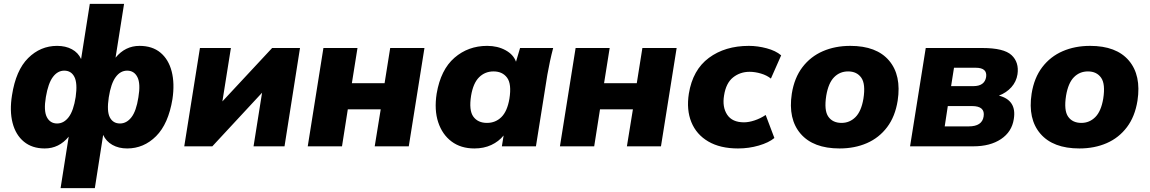

<svg xmlns="http://www.w3.org/2000/svg" viewBox="-20 -756 5941 992"><path d="M293 216 335 -50Q285 11 211 11Q146 11 103.5 -24Q61 -59 45 -121Q29 -183 42 -264Q62 -393 125.5 -456Q189 -519 275 -519Q319 -519 351.5 -501.5Q384 -484 399 -451L444 -736H621L577 -458Q627 -519 701 -519Q767 -519 809 -484Q851 -449 867 -387Q883 -325 871 -244Q850 -116 786.5 -52.5Q723 11 637 11Q593 11 560.5 -7.5Q528 -26 513 -59L470 216ZM275 -118Q310 -118 335 -151Q360 -184 371 -255Q381 -326 364.5 -358.5Q348 -391 312 -391Q278 -391 253.5 -358.5Q229 -326 217 -255Q205 -184 222 -151Q239 -118 275 -118ZM600 -118Q634 -118 659 -150Q684 -182 695 -253Q707 -324 690 -357.5Q673 -391 637 -391Q602 -391 577.5 -357.5Q553 -324 542 -253Q531 -181 547.5 -149.5Q564 -118 600 -118Z M932 0 1013 -508H1173L1129 -232L1386 -508H1530L1450 0H1290L1334 -277L1077 0Z M1570 0 1651 -508H1827L1798 -326H1967L1996 -508H2173L2092 0H1916L1947 -191H1777L1747 0Z M2223 0ZM2431 11Q2361 11 2313 -25Q2265 -61 2244 -124.5Q2223 -188 2236 -272Q2257 -396 2328 -457.5Q2399 -519 2497 -519Q2551 -519 2592 -496.5Q2633 -474 2646 -437L2667 -508H2838Q2829 -474 2821.5 -439Q2814 -404 2808 -370L2749 0H2573L2582 -56Q2557 -25 2518.5 -7Q2480 11 2431 11ZM2496 -121Q2540 -121 2570.5 -151Q2601 -181 2612 -246Q2624 -322 2600 -354.5Q2576 -387 2530 -387Q2486 -387 2455.5 -357Q2425 -327 2414 -262Q2402 -186 2425.5 -153.5Q2449 -121 2496 -121Z M2873 0 2954 -508H3130L3101 -326H3270L3299 -508H3476L3395 0H3219L3250 -191H3080L3050 0Z M3526 0ZM3793 11Q3701 11 3639.5 -25Q3578 -61 3552 -125Q3526 -189 3539 -272Q3559 -395 3642.5 -457Q3726 -519 3849 -519Q3894 -519 3941 -506.5Q3988 -494 4016 -470L3963 -350Q3942 -367 3911.5 -376Q3881 -385 3853 -385Q3804 -385 3767.5 -356Q3731 -327 3721 -263Q3711 -203 3737 -163.5Q3763 -124 3824 -124Q3849 -124 3879 -134Q3909 -144 3936 -162L3981 -43Q3952 -19 3900.5 -4Q3849 11 3793 11Z M4051 0ZM4318 11Q4182 11 4116.5 -65Q4051 -141 4071 -272Q4084 -354 4126 -409Q4168 -464 4231.5 -491.5Q4295 -519 4373 -519Q4509 -519 4573.5 -443Q4638 -367 4618 -236Q4605 -154 4563.5 -99Q4522 -44 4459 -16.5Q4396 11 4318 11ZM4328 -121Q4370 -121 4400 -151Q4430 -181 4441 -246Q4453 -322 4430 -354.5Q4407 -387 4362 -387Q4319 -387 4289.5 -357Q4260 -327 4249 -262Q4237 -186 4259.5 -153.5Q4282 -121 4328 -121Z M4682 0 4763 -508H5055Q5167 -508 5206.5 -471Q5246 -434 5237 -372Q5231 -334 5205.5 -305.5Q5180 -277 5141 -262Q5234 -238 5218 -141Q5208 -75 5152 -37.5Q5096 0 5009 0ZM4894 -311H5009Q5067 -311 5075 -358Q5082 -406 5021 -406H4909ZM4861 -103H4985Q5054 -103 5062 -154Q5071 -208 5002 -208H4877Z M5290 0ZM5557 11Q5421 11 5355.5 -65Q5290 -141 5310 -272Q5323 -354 5365 -409Q5407 -464 5470.5 -491.5Q5534 -519 5612 -519Q5748 -519 5812.5 -443Q5877 -367 5857 -236Q5844 -154 5802.5 -99Q5761 -44 5698 -16.5Q5635 11 5557 11ZM5567 -121Q5609 -121 5639 -151Q5669 -181 5680 -246Q5692 -322 5669 -354.5Q5646 -387 5601 -387Q5558 -387 5528.5 -357Q5499 -327 5488 -262Q5476 -186 5498.5 -153.5Q5521 -121 5567 -121Z"/></svg>

Font: Winston ExtraBold
Style: Italic
Weight: 800
Italic angle: -9°
Designer: Original fonts by Vernon Adams / Changes by Cristiano Sobral
Foundry: Original fonts by Vernon Adams / Changes by Cristiano Sobral
Version: Version 2.503;July 17, 2020;FontCreator 13.0.0.2655 64-bit